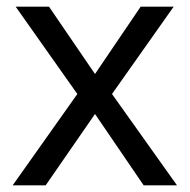

<svg xmlns="http://www.w3.org/2000/svg" viewBox="-20 -556 569 576"><path d="M212 -274 27 -536H127L265 -334L402 -536H501L316 -274L511 0H411L265 -214L117 0H18Z"/></svg>

Font: Noto Sans Old South Arabian
Style: Regular
Weight: 400
Designer: Monotype Design Team
Foundry: Monotype Imaging Inc.
Version: Version 2.001; ttfautohint (v1.8.4.7-5d5b)